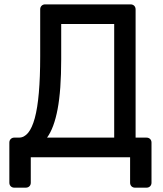

<svg xmlns="http://www.w3.org/2000/svg" viewBox="-20 -720 748 879"><path d="M45.7 139.2Q35.6 139.2 29.2 132.9Q22.8 126.6 22.8 116.3V-67.1Q22.8 -77.2 29.2 -83.6Q35.6 -90 45.7 -90H67.2Q90.6 -90 108.8 -112Q126.9 -133.9 139.3 -179.3Q151.7 -224.7 157.8 -295.1Q164 -365.5 164 -461.5V-677.1Q164 -687.3 170.4 -693.6Q176.8 -700 186.9 -700H577.1Q588.1 -700 594.4 -693.6Q600.8 -687.3 600.8 -676.3V-90H649.9Q660.9 -90 667.2 -83.6Q673.6 -77.2 673.6 -67.1V116.3Q673.6 126.4 667.2 132.8Q660.9 139.2 649.9 139.2H598.5Q588.3 139.2 581.9 132.8Q575.6 126.4 575.6 116.3V0H120.9V116.3Q120.9 126.4 114.5 132.8Q108.1 139.2 97.1 139.2ZM195.4 -90H502.8V-610H260.2V-449Q260.2 -306.7 243.7 -220.1Q227.3 -133.4 195.4 -90Z"/></svg>

Font: Rubik Light
Style: Regular
Weight: 300
Designer: Hubert and Fischer
Foundry: Hubert and Fischer
Version: Version 2.300;gftools[0.9.30]